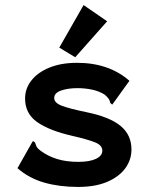

<svg xmlns="http://www.w3.org/2000/svg" viewBox="-20 -727 590 758"><path d="M288 11Q215 11 155 -6Q95 -23 49 -63L105 -162L110 -170L118 -165Q120 -158 123.5 -150Q127 -142 140 -132Q168 -111 204.5 -99.5Q241 -88 289 -88Q334 -88 359 -100Q384 -112 384 -132Q384 -153 356.5 -164.5Q329 -176 264 -191Q176 -211 127.5 -244.5Q79 -278 79 -338Q79 -378 104.5 -410Q130 -442 176 -460.5Q222 -479 284 -479Q410 -479 491 -408L429 -322L423 -314L415 -321Q414 -329 410 -335.5Q406 -342 394 -353Q372 -367 344 -373Q316 -379 286 -379Q248 -379 221 -369.5Q194 -360 194 -340Q194 -321 224 -309.5Q254 -298 322 -284Q414 -265 456.5 -229.5Q499 -194 499 -137Q499 -96 474.5 -62.5Q450 -29 403 -9Q356 11 288 11ZM277 -501 214 -539 310 -707 403 -643Z"/></svg>

Font: Inconsolata SemiExpanded ExtraBold
Style: Regular
Weight: 800
Width: 6
Monospace: yes
Designer: Raph Levien, Cyreal, Brenton Simpson
Foundry: Raph Levien, Cyreal, Google
Version: Version 3.001; ttfautohint (v1.8.2.53-6de2)